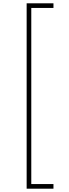

<svg xmlns="http://www.w3.org/2000/svg" viewBox="-20 -880 416 1160"><path d="M141 260V-860H303V-832H169V232H303V260Z"/></svg>

Font: Spartan Thin Thin
Style: Regular
Weight: 250
Version: Version 1.004